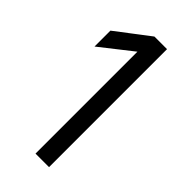

<svg xmlns="http://www.w3.org/2000/svg" viewBox="-236 -807 863 863"><g transform="rotate(45 195.5 -375.0)"><path d="M186 -647.9 33.2 -527.8V-628.9L191.9 -750H272V0H186Z"/></g></svg>

Font: Oakes Grotesk
Style: Regular
Weight: 400
Designer: Samuel Oakes
Foundry: Samuel Oakes
Version: Version 1.0 | wf-rip DC20170320